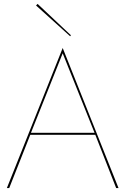

<svg xmlns="http://www.w3.org/2000/svg" viewBox="-20 -960 640 980"><path d="M127 -272H472V-282H127ZM300 -688 465 -276 466 -273 573 0H585L300 -715L15 0H27L135 -273L136 -277ZM164 -932 338 -775 342 -780 172 -940Z"/></svg>

Font: Jost Thin
Style: Regular
Weight: 250
Version: Version 3.710